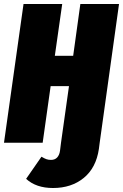

<svg xmlns="http://www.w3.org/2000/svg" viewBox="-30 -716 617 963"><path d="M567 -696 470 0 466 31Q452 126 390 176.5Q328 227 236 227Q151 227 101 181L178 70Q193 79 203 82.5Q213 86 226 86Q245 86 256.5 74Q268 62 271 40L276 0L316 -284H224L184 0H-10L88 -696H282L245 -436H337L373 -696Z"/></svg>

Font: Fira Sans Extra Condensed Black
Style: Italic
Weight: 900
Width: 3
Italic angle: -8°
Designer: Carrois Corporate & Edenspiekermann AG
Foundry: Carrois Corporate GbR & Edenspiekermann AG
Version: Version 4.203